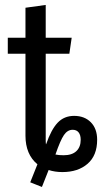

<svg xmlns="http://www.w3.org/2000/svg" viewBox="-20 -677 409 769"><path d="M276.9 -212.9Q318.4 -212.9 343.8 -187.3Q369.1 -161.6 369.1 -117.2Q369.1 -54.2 330.8 -21Q292.5 12.2 230 12.2Q200.2 12.2 174.8 3.9L147.9 71.8L101.1 53.2L129.9 -19Q82 -58.6 82 -133.8V-461.9H11.2V-525.9H82V-646L163.1 -657.2V-525.9H267.1L257.8 -461.9H163.1V-118.2Q163.1 -104 164.1 -99.1L165 -100.1Q185.1 -158.2 210.9 -185.5Q236.8 -212.9 276.9 -212.9ZM234.9 -55.2Q268.1 -55.2 285.6 -71.5Q303.2 -87.9 303.2 -117.2Q303.2 -136.2 294.9 -146.7Q286.6 -157.2 271 -157.2Q250.5 -157.2 236.1 -136.2Q221.7 -115.2 202.1 -58.1Q215.3 -55.2 234.9 -55.2Z"/></svg>

Font: Fira Sans Compressed Book
Style: Regular
Weight: 350
Width: 1
Designer: Carrois Corporate & Edenspiekermann AG
Foundry: Carrois Corporate GbR & Edenspiekermann AG
Version: Version 4.203;PS 004.203;hotconv 1.0.88;makeotf.lib2.5.64775